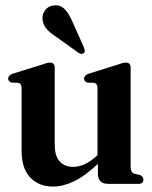

<svg xmlns="http://www.w3.org/2000/svg" viewBox="-20 -677 558 707"><path d="M59.5 -122V-352.5Q59.5 -369 47.5 -372L21.5 -373Q10 -377.5 10 -388Q10 -399 26 -405.5L134.5 -439Q146.5 -443.5 152.8 -445Q159 -446.5 164.5 -446.5Q181.5 -446.5 181.5 -427.5V-144Q181.5 -102.5 199.8 -82.5Q218 -62.5 249 -62.5Q269.5 -62.5 291 -72Q312.5 -81.5 335 -102L339 -106V-352.5Q339 -369 327 -372L301 -373Q289.5 -377.5 289.5 -388Q289.5 -399 306 -405.5L413.5 -439Q425.5 -443.5 432 -445Q438.5 -446.5 444 -446.5Q461 -446.5 461 -427.5V-64Q461 -41.5 475.5 -37L496 -32.5Q508 -26.5 508 -15.5Q508 0 490.5 0H378Q340.5 0 340.5 -38V-73.5Q292 -28 251.8 -9Q211.5 10 175 10Q123.5 10 91.5 -23.2Q59.5 -56.5 59.5 -122ZM246.5 -597.5 289 -502.5Q291 -497 292 -491.8Q293 -486.5 289.5 -482.5Q282 -475 270.5 -481.5L186 -542Q164 -556 151.2 -571Q138.5 -586 136.5 -606.5Q135 -623.5 146 -639.2Q157 -655 179 -657Q202.5 -659.5 218.2 -643.2Q234 -627 246.5 -597.5Z"/></svg>

Font: Fraunces 144pt Soft SemiBold
Style: Regular
Weight: 600
Version: Version 1.000;[b76b70a41]